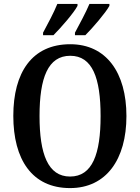

<svg xmlns="http://www.w3.org/2000/svg" viewBox="-20 -951 715 981"><path d="M363 -784V-771H416C455 -810 520 -886 539 -921V-931H437C418 -886 388 -831 363 -784ZM200 -784V-771H253C292 -810 358 -886 376 -921V-931H273C255 -886 225 -831 200 -784ZM338 10C523 10 626 -137 626 -358C626 -580 523 -725 339 -725C143 -725 48 -580 48 -359C48 -137 143 10 338 10ZM338 -49C225 -49 182 -164 182 -358C182 -553 225 -666 339 -666C452 -666 494 -553 494 -358C494 -164 452 -49 338 -49Z"/></svg>

Font: Noto Serif Bengali Condensed
Style: Regular
Weight: 400
Width: 3
Designer: Juan Bruce, Universal Thirst, Indian Type Foundry and the Monotype Design Team.
Foundry: Monotype Imaging Inc.
Version: Version 2.003